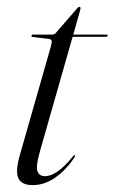

<svg xmlns="http://www.w3.org/2000/svg" viewBox="-20 -530 333 558"><path d="M121.5 -417 75 -422.5Q71.5 -423 71.5 -426Q71.5 -429.5 76 -429.5H131Q138.5 -429.5 142 -434L204.5 -506Q207.5 -510 210.5 -510Q214 -510 214 -506.5Q214 -503.5 212 -497L193 -429.5H289Q293 -429.5 293 -427Q293 -423 286 -423H191L96 -90Q83.5 -46 89 -32Q94.5 -18 110.5 -18Q145.5 -18 192 -75.5Q195 -80 197 -79Q199.5 -77.5 196 -72Q172 -36 140.8 -14Q109.5 8 75 8Q43.5 8 33.8 -11.2Q24 -30.5 37 -77L128 -395.5Q131 -407 130 -411.5Q129 -416 121.5 -417Z"/></svg>

Font: Fraunces 144pt S000 Light
Style: Italic
Weight: 300
Italic angle: -16°
Version: Version 1.000; ttfautohint (v1.8.3)